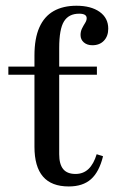

<svg xmlns="http://www.w3.org/2000/svg" viewBox="-20 -651 405 682"><path d="M102.4 -207.3V-454Q102.4 -514.5 119.8 -553.6Q137.1 -592.7 170.6 -611.7Q204 -630.6 251.6 -630.6Q303.2 -630.6 333.9 -608.9Q364.5 -587.1 364.5 -549.2Q364.5 -522.6 349.2 -506.5Q333.9 -490.3 308.1 -490.3Q289.5 -490.3 277.8 -500.4Q266.1 -510.5 266.1 -526.6Q266.1 -539.5 271.4 -550Q276.6 -560.5 282.3 -569.4Q287.9 -578.2 287.9 -586.3Q287.9 -602.4 261.3 -602.4Q224.2 -602.4 207.3 -575Q190.3 -547.6 190.3 -480.6V-207.3ZM224.2 11.3Q162.9 11.3 132.7 -23.8Q102.4 -58.9 102.4 -129.8V-207.3H190.3V-103.2Q190.3 -67.7 204.4 -50.4Q218.5 -33.1 248.4 -33.1Q275.8 -33.1 294.4 -50.8Q312.9 -68.5 323.4 -103.2L346 -96Q332.3 -40.3 303.2 -14.5Q274.2 11.3 224.2 11.3ZM9.7 -385.5V-414.5H324.2V-385.5Z"/></svg>

Font: Playfair 5pt SemiExpanded Light Medium
Style: Regular
Weight: 500
Version: Version 2.203